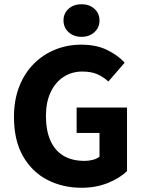

<svg xmlns="http://www.w3.org/2000/svg" viewBox="-20 -875 678 907"><path d="M365 12Q276 12 203.5 -25.5Q131 -63 88.5 -137.5Q46 -212 46 -322Q46 -403 71 -466.5Q96 -530 140 -574Q184 -618 241.5 -641Q299 -664 364 -664Q435 -664 486 -639Q537 -614 569 -579L492 -490Q468 -512 439.5 -524.5Q411 -537 369 -537Q319 -537 280 -511.5Q241 -486 219 -439Q197 -392 197 -327Q197 -260 217.5 -212.5Q238 -165 278.5 -140Q319 -115 380 -115Q400 -115 419 -120Q438 -125 450 -135V-247H342V-367H580V-67Q547 -34 490.5 -11Q434 12 365 12ZM365 -701Q328 -701 304 -723Q280 -745 280 -778Q280 -812 304 -833.5Q328 -855 365 -855Q402 -855 426 -833.5Q450 -812 450 -778Q450 -745 426 -723Q402 -701 365 -701Z"/></svg>

Font: Source Sans 3
Style: Bold
Weight: 700
Designer: Paul D. Hunt
Foundry: Adobe
Version: Version 3.052;hotconv 1.1.0;makeotfexe 2.6.0